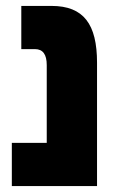

<svg xmlns="http://www.w3.org/2000/svg" viewBox="-20 -629 398 649"><path d="M20 0H308V-417C308 -547 263 -609 154 -609H52V-463H98C125 -463 138 -445 138 -409V-146H20Z"/></svg>

Font: Noto Sans Hebrew ExtraCondensed Black
Style: Regular
Weight: 900
Width: 2
Designer: Monotype Design Team
Foundry: Monotype Imaging Inc.
Version: Version 2.004